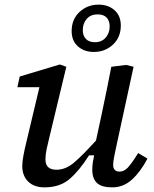

<svg xmlns="http://www.w3.org/2000/svg" viewBox="-20 -796 662 828"><path d="M172 12Q127 12 101.5 -13Q76 -38 76 -80Q76 -98 81 -125Q86 -152 92 -176L150 -420H55L65 -466L238 -518L266 -508L192 -200Q186 -176 181 -152.5Q176 -129 176 -108Q176 -64 224 -64Q263 -64 299.5 -95Q336 -126 394 -190L419 -306Q430 -356 440 -407Q450 -458 460 -508L524 -516L556 -508L484 -176Q478 -149 473 -124Q468 -99 468 -84Q468 -72 474.5 -64Q481 -56 496 -56Q514 -56 530 -72Q546 -88 576 -136L616 -112Q586 -55 549 -21.5Q512 12 464 12Q418 12 398 -7Q378 -26 378 -64Q378 -81 380.5 -97Q383 -113 386 -126H364Q322 -60 280 -24Q238 12 172 12ZM385 -572Q343 -572 316 -596Q289 -620 289 -662Q289 -713 323 -744.5Q357 -776 405 -776Q447 -776 474 -752Q501 -728 501 -686Q501 -635 467 -603.5Q433 -572 385 -572ZM389 -614Q419 -614 436 -634Q453 -654 453 -682Q453 -706 440 -720Q427 -734 401 -734Q371 -734 354 -714.5Q337 -695 337 -666Q337 -642 350.5 -628Q364 -614 389 -614Z"/></svg>

Font: Source Serif 4 Caption
Style: Italic
Weight: 400
Italic angle: -12°
Designer: Frank Grießhammer
Foundry: Adobe Systems Incorporated
Version: Version 4.004;hotconv 1.0.117;makeotfexe 2.5.65602